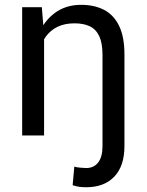

<svg xmlns="http://www.w3.org/2000/svg" viewBox="-20 -558 607 791"><path d="M161.6 -415.5V0H71.3V-528.3H152.3ZM133.8 -281.2 113.3 -280.3Q113.3 -355 137.2 -413.3Q161.1 -471.7 206.3 -504.9Q251.5 -538.1 314 -538.1Q369.1 -538.1 409.2 -517.1Q449.2 -496.1 470.9 -450.9Q492.7 -405.8 492.7 -333V43.5Q492.7 126 450.9 169.7Q409.2 213.4 335 213.4Q319.8 213.4 306.9 211.7Q293.9 210 279.3 205.1L286.1 128.4Q293.9 131.3 311 132.8Q328.1 134.3 335 134.3Q366.7 134.3 384.5 111.3Q402.3 88.4 402.3 43.5V-331.5Q402.3 -380.4 388.9 -408.9Q375.5 -437.5 349.9 -449.7Q324.2 -461.9 287.1 -461.9Q246.6 -461.9 217.5 -447.8Q188.5 -433.6 169.9 -408.7Q151.4 -383.8 142.6 -351.1Q133.8 -318.4 133.8 -281.2Z"/></svg>

Font: Vazirmatn
Style: Regular
Weight: 400
Designer: Saber Rastikerdar
Foundry: Saber Rastikerdar
Version: Version 33.003;September 2, 2022;FontCreator 14.0.0.2862 64-